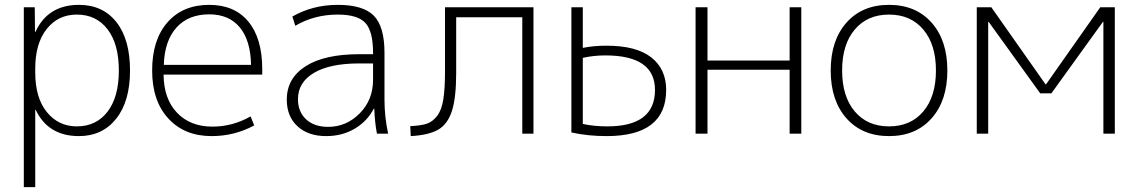

<svg xmlns="http://www.w3.org/2000/svg" viewBox="-20 -550 4685 790"><path d="M305 10Q178 10 127 -98H125V220H78V-520H123L124 -419H126Q177 -530 305 -530Q403 -530 459 -459Q515 -388 515 -260Q515 -133 458 -61.5Q401 10 305 10ZM296 -490Q219 -490 172 -430.5Q125 -371 125 -268V-252Q125 -147 173 -88.5Q221 -30 296 -30Q376 -30 422.5 -90.5Q469 -151 469 -260Q469 -369 422.5 -429.5Q376 -490 296 -490Z M654 -283H1013Q1011 -384 966.5 -437.5Q922 -491 841 -491Q755 -491 706 -436.5Q657 -382 654 -283ZM653 -243Q654 -143 708.5 -86Q763 -29 854 -29Q937 -29 1011 -71L1026 -34Q945 10 851 10Q739 10 672.5 -62.5Q606 -135 606 -260Q606 -386 669 -458Q732 -530 841 -530Q945 -530 1002 -461Q1059 -392 1059 -265V-243Z M1370 -530Q1474 -530 1518 -485.5Q1562 -441 1562 -333V-140Q1562 -70 1577 0H1531Q1522 -46 1520 -103H1518Q1491 -51 1439.5 -20.5Q1388 10 1322 10Q1248 10 1204 -30.5Q1160 -71 1160 -140Q1160 -228 1237.5 -277.5Q1315 -327 1458 -327H1515V-332Q1515 -421 1483.5 -455.5Q1452 -490 1370 -490Q1273 -490 1195 -444L1183 -482Q1267 -530 1370 -530ZM1206 -142Q1206 -90 1239.5 -59Q1273 -28 1330 -28Q1405 -28 1460 -83.5Q1515 -139 1515 -222V-289H1458Q1337 -289 1271.5 -250Q1206 -211 1206 -142Z M1811 -257V-520H2175V0H2129V-479H1857V-251Q1857 -148 1839.5 -93.5Q1822 -39 1783 -16.5Q1744 6 1670 10L1668 -31Q1712 -33 1736 -41Q1760 -49 1778.5 -73Q1797 -97 1804 -140.5Q1811 -184 1811 -257Z M2331 -520H2378V-353Q2422 -362 2476 -362Q2598 -362 2659.5 -314Q2721 -266 2721 -180Q2721 10 2476 10Q2399 10 2331 -5ZM2378 -312V-40Q2424 -30 2479 -30Q2675 -30 2675 -180Q2675 -322 2471 -322Q2423 -322 2378 -312Z M2891 -263V0H2842V-520H2891V-301H3229V-520H3277V0H3229V-263Z M3779 -428.5Q3727 -490 3638 -490Q3549 -490 3497 -428.5Q3445 -367 3445 -260Q3445 -153 3497 -91.5Q3549 -30 3638 -30Q3727 -30 3779 -91.5Q3831 -153 3831 -260Q3831 -367 3779 -428.5ZM3813 -63Q3748 10 3638 10Q3528 10 3463 -63Q3398 -136 3398 -260Q3398 -384 3463 -457Q3528 -530 3638 -530Q3748 -530 3813 -457Q3878 -384 3878 -260Q3878 -136 3813 -63Z M4518 -460 4306 -166H4260L4048 -460H4046V0H3999V-520H4059L4282 -203H4284L4507 -520H4567V0H4520V-460Z"/></svg>

Font: Mplus 1p Light
Style: Regular
Weight: 300
Version: Version 1.061